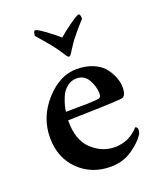

<svg xmlns="http://www.w3.org/2000/svg" viewBox="-124 -726 684 815"><g transform="rotate(-20 217.5 -319.0)"><path d="M229.5 -578.1Q252.9 -598.6 286.6 -622.6Q320.3 -646.5 328.1 -646.5Q335.9 -646.5 335.9 -624Q335 -623 326.7 -614.3Q318.4 -605.5 304.2 -588.9Q290 -572.3 275.4 -553.7Q266.6 -542 254.4 -522.9Q242.2 -503.9 240.2 -501Q234.4 -492.2 230.5 -492.2Q223.6 -492.2 218.8 -501Q196.3 -536.1 181.6 -554.7Q163.1 -578.1 123 -624Q123 -646.5 132.8 -646.5Q140.6 -646.5 173.8 -622.6Q207 -598.6 229.5 -578.1ZM136.7 -276.4Q246.1 -276.4 279.3 -280.3Q296.9 -280.3 296.9 -299.8Q296.9 -332 279.3 -363.3Q261.7 -394.5 226.6 -394.5Q202.1 -394.5 183.1 -378.9Q164.1 -363.3 154.8 -341.3Q145.5 -319.3 141.1 -301.8Q136.7 -284.2 136.7 -276.4ZM132.8 -239.3Q131.8 -150.4 177.7 -107.4Q223.6 -64.5 281.2 -64.5Q345.7 -64.5 390.6 -114.3Q400.4 -111.3 400.4 -98.6Q400.4 -89.8 395.5 -80.1Q376 -49.8 334 -21Q292 7.8 236.3 7.8Q150.4 7.8 92.8 -48.8Q35.2 -105.5 35.2 -195.3Q35.2 -288.1 99.6 -359.9Q164.1 -431.6 240.2 -431.6Q283.2 -431.6 316.4 -417Q349.6 -402.3 366.2 -379.4Q382.8 -356.4 390.6 -334.5Q398.4 -312.5 398.4 -292Q398.4 -249 374 -248Q318.4 -243.2 132.8 -239.3Z"/></g></svg>

Font: Crimson
Style: Semibold
Weight: 600
Version: Version 0.8